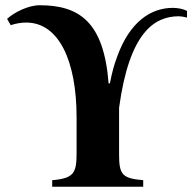

<svg xmlns="http://www.w3.org/2000/svg" viewBox="-20 -712 743 732"><path d="M693 -670C680 -678 657 -682 639 -682C555 -682 475 -629 427 -497C415 -465 407 -436 399 -394H394C376 -631 280 -692 131 -692C88 -692 34 -665 7 -640L21 -616C42 -623 61 -626 80 -626C204 -626 272 -481 272 -264V-128C272 -53 262 -32 179 -25V0H526V-25C447 -32 434 -45 434 -123V-301C473 -588 568 -650 662 -650C669 -650 682 -648 693 -645Z"/></svg>

Font: STIXGeneral
Style: Bold
Weight: 700
Designer: MicroPress Inc., with final additions and corrections provided by Coen Hoffman, Elsevier (retired)
Version: Version 1.1.0